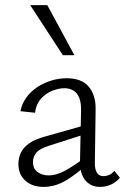

<svg xmlns="http://www.w3.org/2000/svg" viewBox="-20 -726 489 751"><path d="M371 5Q335 5 313.5 -21Q292 -47 293 -98L297 -290Q298 -322 290.5 -342Q283 -362 267.5 -371.5Q252 -381 232 -381Q210 -381 184.5 -371Q159 -361 140 -339.5Q121 -318 117 -285L60 -291Q65 -319 82 -343Q99 -367 124 -384Q149 -401 179.5 -410.5Q210 -420 241 -420Q299 -420 327 -387Q355 -354 354 -298L351 -87Q351 -63 359.5 -50Q368 -37 384 -37Q396 -37 407.5 -42Q419 -47 427 -58L449 -31Q435 -14 415 -4.5Q395 5 371 5ZM150 5Q106 5 79 -19.5Q52 -44 52 -84Q52 -108 61.5 -128.5Q71 -149 94.5 -165.5Q118 -182 160 -193L326 -240L331 -207L175 -157Q135 -145 122 -128.5Q109 -112 109 -93Q109 -66 127 -53Q145 -40 170 -40Q202 -40 237.5 -60Q273 -80 317 -113L329 -91Q286 -50 242 -22.5Q198 5 150 5ZM226 -510 98 -706H165L271 -510Z"/></svg>

Font: Ysabeau Office Light
Style: Regular
Weight: 300
Designer: Christian Thalmann (Catharsis Fonts)
Version: Version 2.001;gftools[0.9.30]; featfreeze: tnum,lnum,ss02